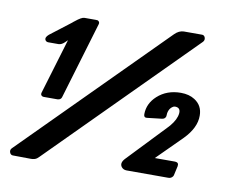

<svg xmlns="http://www.w3.org/2000/svg" viewBox="-83 -848 1142 976"><g transform="rotate(10 488.0 -360.0)"><path d="M135.7 26.4Q135.7 26.4 42 25.4Q31.7 24.9 26.9 14.6Q21 0.5 31.2 -9.8L742.2 -723.6Q764.2 -745.6 789.1 -746.1H883.8Q894 -745.6 898.4 -735.4Q903.8 -721.2 893.6 -710.9L176.8 8.8Q171.4 14.2 166.5 18.1Q155.3 26.4 135.7 26.4ZM755.4 -86.9H860.4Q880.4 -85.9 877 -66.4L866.2 -17.6Q865.2 -15.1 863.8 -12.2Q855.5 0 840.8 0H624Q607.4 -0.5 598.1 -12.7Q584.5 -31.7 606.4 -55.7L797.9 -256.8Q801.3 -260.7 805.2 -265.1Q834.5 -300.3 837.9 -331.5Q840.8 -362.3 811.5 -362.3Q804.2 -362.3 796.9 -356.4Q776.4 -340.8 776.4 -306.6Q776.4 -306.2 775.9 -304.7Q772 -292 756.8 -290L680.7 -281.2Q677.7 -280.8 674.8 -281.2Q664.1 -282.2 664.1 -297.9Q664.6 -352.5 708.5 -392.6Q756.8 -436.5 829.1 -436.5Q871.6 -436.5 900.9 -417.5Q942.9 -390.6 942.9 -338.4Q943.4 -275.9 882.8 -213.9ZM339.4 -724.6 341.8 -726.6Q346.7 -727.1 351.1 -724.1Q359.9 -717.8 356.4 -707L237.3 -308.6Q232.4 -295.4 215.8 -294.9H145.5Q141.1 -294.9 137.2 -296.9Q127.4 -302.2 130.9 -314.5L216.8 -600.1L203.1 -586.9Q188.5 -572.8 172.9 -572.3H119.1Q109.9 -572.8 105 -579.6Q96.2 -593.3 116.2 -610.4L221.7 -691.4Q223.6 -693.4 228.5 -697.3Q231 -699.2 232.4 -700.2Q264.6 -726.6 279.3 -726.6H340.8Z"/></g></svg>

Font: Allan
Style: Bold
Weight: 700
Version: Version 1.005